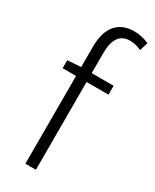

<svg xmlns="http://www.w3.org/2000/svg" viewBox="-207 -863 741 917"><g transform="rotate(30 163.0 -404.0)"><path d="M326 -790C301 -801 273 -808 246 -808C156 -808 109 -751 109 -645V-533L35 -528V-484H109V0H167V-484H288V-533H167V-642C167 -717 192 -759 249 -759C269 -759 290 -754 312 -744Z"/></g></svg>

Font: Noto Sans CJK Light
Style: Regular
Weight: 300
Designer: Ryoko NISHIZUKA (kana & ideographs); Paul D. Hunt (Latin, Greek & Cyrillic); Wenlong ZHANG (bopomofo); Sandoll Communica
Foundry: Adobe Systems Incorporated
Version: Version 1.000;PS 1;hotconv 1.0.78;makeotf.lib2.5.61930